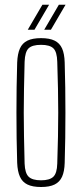

<svg xmlns="http://www.w3.org/2000/svg" viewBox="-20 -762 336 788"><path d="M148.5 5.5Q113.5 5.5 92.5 -4.8Q71.5 -15 61.8 -36.8Q52 -58.5 50.5 -93.5Q49 -144 48.2 -195.8Q47.5 -247.5 47.5 -299.5Q47.5 -351.5 48.2 -403.2Q49 -455 50.5 -505.5Q52 -541.5 61.8 -563.2Q71.5 -585 92.5 -595.2Q113.5 -605.5 148.5 -605.5Q183.5 -605.5 204.2 -595.2Q225 -585 234.8 -563.2Q244.5 -541.5 245.5 -505.5Q247 -455 247.8 -403.2Q248.5 -351.5 248.5 -299.8Q248.5 -248 247.8 -196.2Q247 -144.5 245.5 -93.5Q244.5 -58.5 234.8 -36.8Q225 -15 204.2 -4.8Q183.5 5.5 148.5 5.5ZM148.5 -22Q183.5 -22 198.8 -36.5Q214 -51 215 -90.5Q217 -151.5 218 -202Q219 -252.5 219 -299.8Q219 -347 218 -397.2Q217 -447.5 215 -508.5Q214 -549 199.2 -563.5Q184.5 -578 148.5 -578Q112 -578 97.2 -563.5Q82.5 -549 81 -508.5Q79.5 -447.5 78.5 -397.2Q77.5 -347 77.5 -299.8Q77.5 -252.5 78.5 -202Q79.5 -151.5 81 -90.5Q82.5 -51 97.8 -36.5Q113 -22 148.5 -22ZM94 -640 154 -742.5H181.5L121.5 -640ZM161.5 -640 221.5 -742.5H249L189 -640Z"/></svg>

Font: Big Shoulders Display ExtraLight
Style: Regular
Weight: 250
Designer: Patric King
Foundry: XO Type Co
Version: Version 2.002